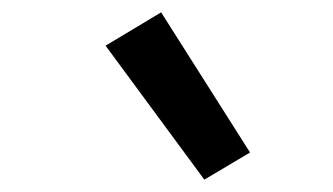

<svg xmlns="http://www.w3.org/2000/svg" viewBox="-20 -828 540 311"><path d="M311 -537 151 -754 241 -808 385 -581Z"/></svg>

Font: Iosevka Semibold
Style: Italic
Weight: 600
Italic angle: -9°
Monospace: yes
Designer: Belleve Invis
Foundry: Belleve Invis
Version: Version 32.5.0; ttfautohint (v1.8.4)